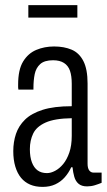

<svg xmlns="http://www.w3.org/2000/svg" viewBox="-20 -720 421 752"><path d="M147 12Q119 12 98 3Q77 -6 62.5 -23.5Q48 -41 40 -67.5Q32 -94 32 -128Q32 -164 42.5 -195.5Q53 -227 78 -251.5Q103 -276 147.5 -290Q192 -304 261 -304V-392Q261 -423 254 -443Q247 -463 230.5 -473.5Q214 -484 188 -484Q154 -484 137.5 -469Q121 -454 116 -430Q111 -406 111 -375V-369H52Q51 -373 51 -378Q51 -383 51 -389Q51 -447 70.5 -479Q90 -511 122 -524.5Q154 -538 192 -538Q231 -538 260.5 -525.5Q290 -513 306.5 -481Q323 -449 323 -393V-79Q323 -61 329.5 -52.5Q336 -44 346 -44H378V-4Q366 1 351.5 5.5Q337 10 321 10Q300 10 288 0Q276 -10 271 -27.5Q266 -45 264 -65H259Q249 -43 233.5 -25.5Q218 -8 196.5 2Q175 12 147 12ZM164 -42Q179 -42 196 -51Q213 -60 227.5 -77.5Q242 -95 251.5 -122.5Q261 -150 261 -188V-257Q194 -256 158.5 -240Q123 -224 110 -197Q97 -170 97 -136Q97 -105 105 -84Q113 -63 127.5 -52.5Q142 -42 164 -42ZM91 -651V-700H283V-651Z"/></svg>

Font: Archivo ExtraCondensed Light
Style: Regular
Weight: 300
Width: 2
Designer: Hector Gatti
Foundry: Omnibus-Type
Version: Version 2.001